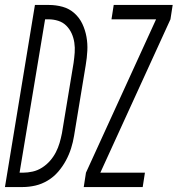

<svg xmlns="http://www.w3.org/2000/svg" viewBox="-54 -755 717 775"><path d="M-34 0 87 -735H143Q172 -735 199 -727.5Q226 -720 246.5 -701.5Q267 -683 278.5 -658.5Q290 -634 295 -606.5Q300 -579 298.5 -550Q297 -521 292 -492L245 -207Q241 -182 233 -156.5Q225 -131 212 -107Q199 -83 181 -62Q163 -41 139 -26.5Q115 -12 89 -6Q63 0 37 0ZM25 -58H39Q58 -58 78 -62.5Q98 -67 116 -78.5Q134 -90 148 -106Q162 -122 171.5 -140.5Q181 -159 186.5 -178Q192 -197 196 -217L243 -501Q246 -522 247.5 -542.5Q249 -563 246 -583Q243 -603 235 -620.5Q227 -638 213.5 -651.5Q200 -665 181 -671Q162 -677 142 -677H128ZM284 0 293 -58 576 -677H396L405 -735H643L634 -677L351 -58H531L522 0Z"/></svg>

Font: Iosevka Light Extended
Style: Italic
Weight: 300
Width: 7
Italic angle: -9°
Monospace: yes
Designer: Belleve Invis
Foundry: Belleve Invis
Version: Version 32.5.0; ttfautohint (v1.8.4)